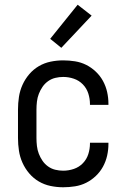

<svg xmlns="http://www.w3.org/2000/svg" viewBox="-20 -783 540 811"><path d="M247 8Q220 8 193.5 2.5Q167 -3 144 -16.5Q121 -30 103.5 -50.5Q86 -71 75 -95.5Q64 -120 60 -146.5Q56 -173 56 -200V-320Q56 -347 60 -373.5Q64 -400 75 -424.5Q86 -449 103.5 -469.5Q121 -490 144 -503.5Q167 -517 193.5 -522.5Q220 -528 247 -528Q272 -528 297 -524Q322 -520 344 -509Q366 -498 384.5 -480.5Q403 -463 415 -441Q427 -419 432.5 -394.5Q438 -370 438 -345V-340H360V-343Q360 -366 353 -388Q346 -410 330 -426.5Q314 -443 292 -450.5Q270 -458 247 -458Q230 -458 213.5 -454Q197 -450 183 -440Q169 -430 159.5 -416Q150 -402 144 -386.5Q138 -371 136 -354Q134 -337 134 -320V-200Q134 -183 136 -166Q138 -149 144 -133.5Q150 -118 159.5 -104Q169 -90 183 -80Q197 -70 213.5 -66Q230 -62 247 -62Q270 -62 292 -69.5Q314 -77 330 -93.5Q346 -110 353 -132Q360 -154 360 -177V-180H438V-175Q438 -150 432.5 -125.5Q427 -101 415 -79Q403 -57 384.5 -39.5Q366 -22 344 -11Q322 0 297 4Q272 8 247 8ZM239 -581 192 -619 308 -763 367 -717Z"/></svg>

Font: Iosevka srxl
Style: Regular
Weight: 400
Monospace: yes
Designer: Belleve Invis
Foundry: Belleve Invis
Version: Version 33.0.1; ttfautohint (v1.8.3)